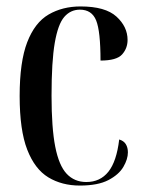

<svg xmlns="http://www.w3.org/2000/svg" viewBox="-20 -566 446 596"><path d="M228 10Q172 10 130 -15.5Q88 -41 64.5 -101.5Q41 -162 41 -268Q41 -374 64.5 -435Q88 -496 131 -521Q174 -546 230 -546Q307 -546 341.5 -514.5Q376 -483 376 -442Q376 -416 359 -397Q342 -378 292 -378Q292 -469 278.5 -502.5Q265 -536 228 -536Q199 -536 179.5 -513.5Q160 -491 150 -433Q140 -375 140 -269Q140 -169 151.5 -110.5Q163 -52 187 -26.5Q211 -1 248 -1Q291 -1 316.5 -33Q342 -65 350 -133Q364 -129 370.5 -118.5Q377 -108 377 -93Q377 -72 363 -48Q349 -24 316.5 -7Q284 10 228 10Z"/></svg>

Font: Noto Serif Display ExtraCondensed Medium
Style: Regular
Weight: 500
Width: 2
Designer: Monotype Design Team
Foundry: Monotype Imaging Inc.
Version: Version 2.009